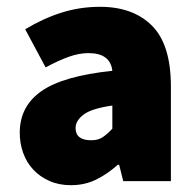

<svg xmlns="http://www.w3.org/2000/svg" viewBox="-20 -532 576 564"><path d="M188 12Q153 12 125 -0.5Q97 -13 77.5 -34Q58 -55 48 -83Q38 -111 38 -142Q38 -220 102 -264.5Q166 -309 310 -324Q304 -376 240 -376Q213 -376 183 -365.5Q153 -355 114 -334L54 -446Q107 -478 161 -495Q215 -512 274 -512Q371 -512 426.5 -456.5Q482 -401 482 -278V0H342L330 -48H326Q296 -21 262.5 -4.5Q229 12 188 12ZM248 -120Q269 -120 282.5 -129.5Q296 -139 310 -154V-222Q248 -213 225 -195Q202 -177 202 -156Q202 -120 248 -120Z"/></svg>

Font: TypoPRO Source Sans Pro
Style: Regular
Weight: 900
Designer: Paul D. Hunt
Foundry: Adobe Systems Incorporated
Version: Version 2.020;PS 2.000;hotconv 1.0.86;makeotf.lib2.5.63406